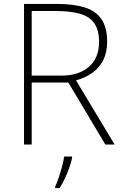

<svg xmlns="http://www.w3.org/2000/svg" viewBox="-20 -734 626 975"><path d="M269 -714Q353 -714 409.5 -696.5Q466 -679 495 -637Q524 -595 524 -522Q524 -468 504.5 -429Q485 -390 449.5 -364.5Q414 -339 366 -326L562 0H515L327 -315H141V0H102V-714ZM264 -678H141V-350H292Q379 -350 431 -394.5Q483 -439 483 -521Q483 -581 459 -615.5Q435 -650 386.5 -664Q338 -678 264 -678ZM346 68Q341 92 331.5 118.5Q322 145 310 171Q298 197 283 221H260V214Q268 198 277.5 170Q287 142 295 112Q303 82 306 61H346Z"/></svg>

Font: Noto Sans Cham ExtraLight
Style: Regular
Weight: 250
Version: Version 2.002